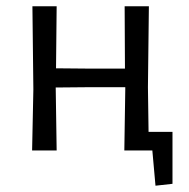

<svg xmlns="http://www.w3.org/2000/svg" viewBox="-20 -478 600 610"><path d="M82 0 86 -194 83 -458H160L158 -261L268 -260H377L376 -458H453L450 -201L452 -59H528V106L474 112L464 0H375L378 -194V-201H265L157 -200L160 0Z"/></svg>

Font: Alegreya Sans SC
Style: Regular
Weight: 400
Designer: Juan Pablo del Peral
Foundry: Huerta Tipografica
Version: Version 2.007